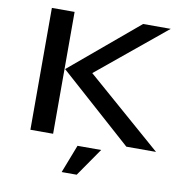

<svg xmlns="http://www.w3.org/2000/svg" viewBox="-90 -733 954 1007"><g transform="rotate(10 387.0 -229.5)"><path d="M774 0 373 -349 738 -649H591L229 -345L616 0ZM226 0V-649H105V0ZM489 40H363L305 190H385Z"/></g></svg>

Font: Gamestation Extended
Style: Regular
Weight: 400
Width: 7
Designer: Jonas Hecksher
Foundry: Jonas Hecksher, Playtypeª, e-types AS
Version: Version 1.003